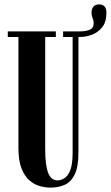

<svg xmlns="http://www.w3.org/2000/svg" viewBox="-20 -843 505 875"><path d="M210 12Q187 12 161.5 5Q136 -2 114 -21Q92 -40 78 -75.5Q64 -111 64 -168V-674.5H15.5V-700H234.5V-674.5H186V-163.5Q186 -92 199 -56.5Q212 -21 242.5 -21Q257.5 -21 273.5 -30.8Q289.5 -40.5 300.2 -67.5Q311 -94.5 311 -146.5V-674.5H267.5V-700H345.5Q371 -700 389 -707.5Q407 -715 407 -739Q407 -749 402 -760.8Q397 -772.5 397 -785Q397 -802.5 406 -812.8Q415 -823 431 -823Q465 -823 465 -785Q465 -742.5 445.5 -718.5Q426 -694.5 398.2 -684.5Q370.5 -674.5 345.5 -674.5H337.5V-148.5Q337.5 -83.5 321 -49Q304.5 -14.5 275.8 -1.2Q247 12 210 12Z"/></svg>

Font: Imbue 50pt
Style: Bold
Weight: 700
Designer: Tyler Finck
Foundry: Etcetera Type Company
Version: Version 1.102; ttfautohint (v1.8.3)